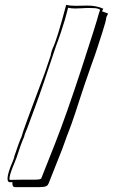

<svg xmlns="http://www.w3.org/2000/svg" viewBox="-20 -741 466 792"><path d="M180 16Q177 25 168 28Q159 31 139 31H82H42Q31 31 31 15V10L22 11Q11 11 11 -4Q11 -25 31 -72V-71L39 -93H38Q58 -154 71 -182L70 -181Q73 -197 165 -441Q170 -454 190 -515H189Q193 -532 198 -543Q215 -577 253 -721Q270 -717 294 -717L340 -718Q379 -718 406 -705L404 -701L401 -694Q414 -690 426 -685L422 -677Q418 -670 418 -666Q418 -657 401 -603.5Q384 -550 379 -536L372 -515L357 -473Q325 -382 312 -341Q307 -325 291 -276.5Q275 -228 259 -187V-188Q242 -140 237 -127L180 17ZM387 -683Q389 -688 390 -692Q391 -696 393 -701Q385 -706 375 -707Q365 -708 348 -708Q329 -708 319 -707L290 -706Q273 -706 261 -709Q249 -660 232 -610Q215 -560 212 -554Q153 -375 124.5 -299Q96 -223 92 -211Q81 -187 80 -178Q65 -144 48 -90Q47 -87 33 -52.5Q19 -18 19 -3Q19 1 22 1H23Q46 0 78 0H113H125Q137 0 143.5 -1.5Q150 -3 151 -7L208 -151Q254 -268 316 -457.5Q378 -647 387 -683Z"/></svg>

Font: Londrina Shadow
Style: Regular
Weight: 400
Designer: Marcelo Magalhaes
Foundry: Marcelo Magalhães
Version: Version 1.002